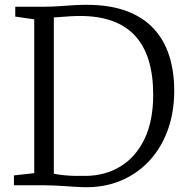

<svg xmlns="http://www.w3.org/2000/svg" viewBox="-20 -771 780 799"><path d="M328 8Q310 7.5 290 6.2Q270 5 249 3.5Q228 2 206.8 1Q185.5 0 164.5 0H38V-41L122.5 -50.5V-690.5L43.5 -702V-743H163.5Q193.5 -743 222.5 -745Q251.5 -747 280.8 -749Q310 -751 340 -751Q436.5 -751 506 -725.2Q575.5 -699.5 619.2 -652.2Q663 -605 684 -539.5Q705 -474 705 -394Q705 -302 677.2 -227.2Q649.5 -152.5 599 -99.2Q548.5 -46 479.8 -18Q411 10 328 8ZM337.5 -39Q419 -40 482.2 -79Q545.5 -118 581.5 -193Q617.5 -268 617.5 -376.5Q617.5 -459 598.5 -520.5Q579.5 -582 541.5 -622.8Q503.5 -663.5 446.8 -684Q390 -704.5 314 -704.5Q291.5 -704.5 271.5 -703.2Q251.5 -702 234.5 -700.5Q217.5 -699 204 -698.5V-48Q227 -43.5 249.2 -41.5Q271.5 -39.5 293.2 -39Q315 -38.5 337.5 -39Z"/></svg>

Font: Merriweather 28pt Light
Style: Regular
Weight: 300
Version: Version 2.100